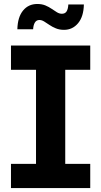

<svg xmlns="http://www.w3.org/2000/svg" viewBox="-20 -960 517 980"><path d="M36 0V-123.7H163.8V-603.8H36V-727.5H440.6V-603.8H313V-123.7H440.6V0ZM306.8 -807.7Q283.5 -807.7 265.1 -815.3Q246.7 -822.8 232.1 -832.9Q217.5 -842.9 205.1 -850.5Q192.7 -858 181 -858Q166 -858 158 -844.9Q150.1 -831.7 149.1 -810.7H68.6Q70.1 -872.6 97.7 -906.2Q125.2 -939.7 170.4 -939.7Q193.9 -939.7 211.9 -932.2Q229.8 -924.6 244.1 -914.7Q258.4 -904.8 270.8 -897.3Q283.2 -889.8 295.7 -889.8Q312.4 -889.8 319.9 -901.8Q327.5 -913.9 328.8 -937.2H408.1Q406.9 -875.5 378.6 -841.6Q350.3 -807.7 306.8 -807.7Z"/></svg>

Font: Inter Variable LoSnoCo
Style: Regular
Weight: 400
Designer: Rasmus Andersson
Foundry: rsms
Version: Version 4.000;git-a52131595; featfreeze: case,dlig,ss01,ss02